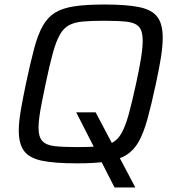

<svg xmlns="http://www.w3.org/2000/svg" viewBox="-20 -716 773 851"><path d="M487.7 115 317.8 -218H404L578.8 113V115ZM321 8Q223.4 8 167.1 -3.4Q110.8 -14.9 87 -46.4Q63.2 -78 63.2 -137.2Q63.2 -174.1 71.9 -225.6Q80.7 -277.1 95 -345.6Q114.4 -436.7 130.9 -499.1Q147.3 -561.5 169.1 -600.5Q190.9 -639.6 224.8 -660.2Q258.7 -680.8 311.7 -688.4Q364.7 -696 444 -696Q541.6 -696 597.6 -684.3Q653.6 -672.7 677.4 -641.1Q701.2 -609.6 701.2 -549.3Q701.2 -511.4 693.3 -461.2Q685.3 -410.9 670.4 -342.4Q650.9 -251.6 633.9 -189.7Q616.9 -127.8 595.2 -88.8Q573.4 -49.8 539.5 -28.7Q505.7 -7.6 453 0.2Q400.3 8 321 8ZM322.9 -64Q378.6 -64 415.8 -67.3Q453 -70.5 477.7 -83.6Q502.4 -96.7 519.1 -126.6Q535.8 -156.5 550.4 -209Q564.9 -261.4 582.8 -344Q597.7 -411.4 605.1 -458.5Q612.5 -505.5 612.5 -536.7Q612.5 -579.1 595.8 -597.4Q579 -615.6 541.6 -619.8Q504.2 -624 441.6 -624Q385.8 -624 348.3 -620.7Q310.8 -617.5 286.2 -604.4Q261.5 -591.3 244.8 -561.4Q228.1 -531.5 213.7 -479Q199.4 -426.6 182.1 -344Q172.7 -298.9 165.5 -262.7Q158.3 -226.5 154.6 -199Q150.8 -171.6 150.8 -150.3Q150.8 -108.9 167.9 -90.6Q184.9 -72.4 222.8 -68.2Q260.7 -64 322.9 -64Z"/></svg>

Font: Saira Thin
Style: Italic
Weight: 100
Italic angle: -12°
Designer: Hector Gatti with collaboration of the Omnibus-Type team
Foundry: Omnibus-Type
Version: Version 1.101